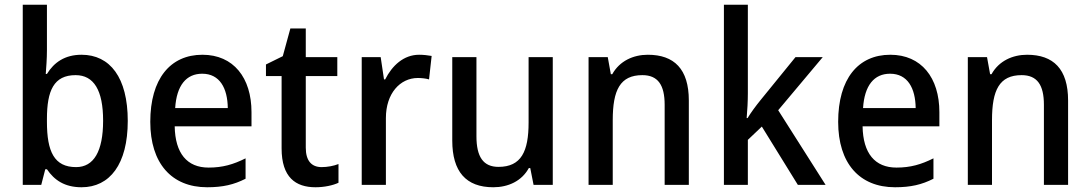

<svg xmlns="http://www.w3.org/2000/svg" viewBox="-20 -780 4598 810"><path d="M178 -568V-760H76V0H154L171 -66H178C209 -20 253 10 324 10C443 10 519 -87 519 -270C519 -453 444 -549 324 -549C254 -549 208 -517 178 -468H173C175 -494 178 -532 178 -568ZM299 -463C376 -463 415 -399 415 -271C415 -142 376 -75 301 -75C209 -75 178 -140 178 -266V-278C178 -398 207 -463 299 -463Z M834 -549C698 -549 614 -447 614 -266C614 -92 703 10 854 10C920 10 967 -1 1016 -26V-112C964 -86 919 -73 860 -73C769 -73 719 -133 717 -247H1041V-307C1041 -452 965 -549 834 -549ZM833 -469C907 -469 940 -408 941 -324H719C725 -420 766 -469 833 -469Z M1337 -75C1294 -75 1270 -102 1270 -157V-459H1403V-539H1270V-660H1205L1173 -543L1102 -508V-459H1168V-154C1168 -32 1227 10 1311 10C1348 10 1385 2 1408 -9V-88C1388 -80 1361 -75 1337 -75Z M1748 -549C1683 -549 1634 -503 1605 -445H1600L1586 -539H1506V0H1608V-282C1608 -386 1668 -451 1743 -451C1758 -451 1777 -449 1790 -445L1801 -544C1785 -547 1765 -549 1748 -549Z M2312 -539H2210V-263C2210 -141 2179 -76 2083 -76C2019 -76 1990 -118 1990 -205V-539H1888V-187C1888 -56 1946 10 2061 10C2124 10 2181 -16 2211 -71H2217L2231 0H2312Z M2713 -549C2652 -549 2594 -523 2563 -467H2557L2544 -539H2463V0H2565V-273C2565 -400 2596 -463 2690 -463C2756 -463 2784 -421 2784 -338V0H2886V-356C2886 -489 2824 -549 2713 -549Z M3135 -386V-760H3034V0H3135V-190L3194 -246L3346 0H3463L3263 -315L3451 -539H3336L3188 -357C3170 -335 3147 -304 3134 -282H3130C3133 -315 3135 -354 3135 -386Z M3736 -549C3600 -549 3516 -447 3516 -266C3516 -92 3605 10 3756 10C3822 10 3869 -1 3918 -26V-112C3866 -86 3821 -73 3762 -73C3671 -73 3621 -133 3619 -247H3943V-307C3943 -452 3867 -549 3736 -549ZM3735 -469C3809 -469 3842 -408 3843 -324H3621C3627 -420 3668 -469 3735 -469Z M4313 -549C4252 -549 4194 -523 4163 -467H4157L4144 -539H4063V0H4165V-273C4165 -400 4196 -463 4290 -463C4356 -463 4384 -421 4384 -338V0H4486V-356C4486 -489 4424 -549 4313 -549Z"/></svg>

Font: Noto Sans Gujarati SemiCondensed Medium
Style: Regular
Weight: 500
Width: 4
Designer: Jelle Bosma - Monotype Design Team, Universal Thirst
Foundry: Monotype Imaging Inc.
Version: Version 2.106